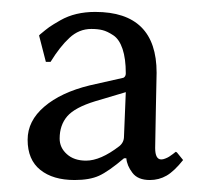

<svg xmlns="http://www.w3.org/2000/svg" viewBox="-20 -657 337 319"><path d="M189 -503.9 138.2 -488.8Q104.5 -478.5 91.8 -463.9Q79.1 -449.2 79.1 -426.8Q79.1 -411.6 91.1 -400.9Q103 -390.1 123 -390.1Q147 -390.1 178.2 -414.1Q186 -420.4 186 -430.2ZM237.8 -411.1Q237.8 -392.1 248 -392.1Q251 -392.1 254.6 -393.6Q258.3 -395 261 -396.7Q263.7 -398.4 267.3 -401.1Q271 -403.8 272 -404.8L273.9 -403.8L284.2 -391.1Q269.5 -372.6 256.8 -365.2Q244.1 -357.9 229 -357.9Q209 -357.9 200 -369.9Q190.9 -381.8 189.9 -394H186Q160.2 -372.1 144.5 -365Q128.9 -357.9 104 -357.9Q67.9 -357.9 46.9 -374.8Q25.9 -391.6 25.9 -424.8Q25.9 -456.1 53.5 -479.7Q81.1 -503.4 128.9 -515.1L185.1 -527.8Q189 -529.8 189 -535.2Q189 -559.6 183.6 -575.7Q178.2 -591.8 168.2 -598.4Q158.2 -605 150.4 -606.9Q142.6 -608.9 131.8 -608.9Q111.3 -608.9 95.5 -594.2Q79.6 -579.6 64 -554.2H56.2L44.9 -598.1L46.9 -600.1Q56.2 -607.9 62 -612.1Q67.9 -616.2 80.3 -623.3Q92.8 -630.4 107.2 -633.8Q121.6 -637.2 138.2 -637.2Q240.2 -637.2 240.2 -536.1Q240.2 -534.2 239 -477.8Q237.8 -421.4 237.8 -411.1Z"/></svg>

Font: Linux Biolinum G
Style: Regular
Weight: 400
Designer: Philipp H. Poll
Foundry: Philipp H. Poll
Version: Version 1.1.0 ; ttfautohint (v1.6)